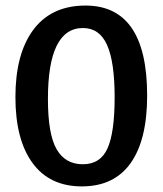

<svg xmlns="http://www.w3.org/2000/svg" viewBox="-20 -650 580 685"><path d="M276 -550Q151 -550 151 -297Q151 -171 182 -117.5Q213 -64 275.5 -64Q338 -64 363.5 -120.5Q389 -177 389 -303Q389 -429 362 -489.5Q335 -550 276 -550ZM274 -630Q505 -638 505 -309Q505 -151 446 -68Q387 15 272 15Q157 15 96 -68.5Q35 -152 35 -303.5Q35 -455 96.5 -540.5Q158 -626 274 -630Z"/></svg>

Font: Karma
Style: Bold
Weight: 700
Designer: Joana Correia
Foundry: Indian Type Foundry
Version: Version 1.202;PS 1.0;hotconv 1.0.78;makeotf.lib2.5.61930; tt